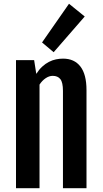

<svg xmlns="http://www.w3.org/2000/svg" viewBox="-20 -988 539 1008"><path d="M64 -672.4V0H187.5V-543.9C196.9 -558.3 207.8 -569.5 220 -577.6C232.2 -585.8 244.5 -589.8 256.8 -589.8C274.4 -589.8 287.8 -584.1 296.9 -572.5C306 -561 310.5 -540.4 310.5 -510.7V0H434.1V-515.1C434.1 -570.1 423.4 -611.4 402.1 -638.9C380.8 -666.4 350.4 -680.2 311 -680.2C298.7 -680.2 286.2 -678.9 273.7 -676.3C261.1 -673.7 248.9 -669.3 236.8 -663.1C224.8 -656.9 213.1 -648.7 201.9 -638.4C190.7 -628.2 180.2 -615.4 170.4 -600.1V-600.6L159.2 -672.4ZM200.7 -765.1 261.7 -713.9 424.8 -901.4 342.3 -968.3Z"/></svg>

Font: Fjalla One
Style: Regular
Weight: 400
Designer: Irina Smirnova
Foundry: Irina Smirnova
Version: Version 1.001